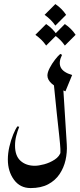

<svg xmlns="http://www.w3.org/2000/svg" viewBox="-20 -832 401 967"><path d="M246.6 -452.6 296.4 -422.4 316.4 -104Q318.8 -64.5 310.1 -25.6Q301.3 13.2 279.8 45.2Q258.3 77.1 222.4 96.2Q186.5 115.2 134.3 115.2Q81.1 115.2 50.3 73.2Q19.5 31.2 19.5 -28.8Q19.5 -60.1 27.3 -93.5Q35.2 -127 46.4 -154.5Q57.6 -182.1 67.9 -195.8L76.7 -193.4Q67.9 -171.4 61.8 -147.7Q55.7 -124 55.7 -98.6Q55.7 -46.9 83.5 -22Q111.3 2.9 155.3 2.9Q174.3 2.9 202.6 -4.6Q231 -12.2 255.6 -28.3Q280.3 -44.4 287.1 -69.3L282.7 -52.2Q285.2 -61 284.2 -81.8Q283.2 -102.5 278.6 -145.3Q273.9 -188 265.9 -262.5Q257.8 -336.9 246.6 -452.6ZM283.7 -560.5 292.5 -555.7Q273.9 -518.6 285.6 -493.2Q297.4 -467.8 343.3 -454.1L309.6 -372.1Q218.8 -407.7 218.8 -451.7Q218.8 -467.3 230.2 -489.5Q241.7 -511.7 257.1 -531.5Q272.5 -551.3 283.7 -560.5ZM258.8 -811.5Q292 -789.1 313 -757.3L258.8 -703.1Q238.3 -733.4 204.6 -757.3ZM212.4 -710.9Q245.6 -688.5 266.6 -656.7L212.4 -602.5Q191.9 -632.8 158.2 -656.7ZM306.6 -710.9Q339.8 -688.5 360.8 -656.7L306.6 -602.5Q286.1 -632.8 252.4 -656.7Z"/></svg>

Font: Lateef SemiBold
Style: Regular
Weight: 600
Designer: SIL International
Foundry: SIL International
Version: Version 4.200